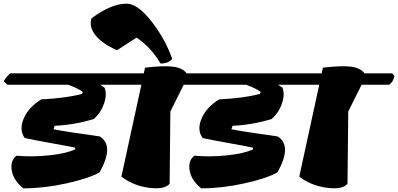

<svg xmlns="http://www.w3.org/2000/svg" viewBox="-54 -1027 2171 1047"><path d="M733 -627 745 -612Q738 -580 716 -565H492Q508 -555 516 -549Q531 -513 513 -461.5Q495 -410 457 -378Q353 -346 244 -341L238 -322Q297 -310 490 -283Q571 -233 489 -87Q430 -54 308.5 -27Q187 0 73 0Q19 -44 10 -97.5Q1 -151 36 -178Q122 -170 215.5 -180Q309 -190 357 -213L354 -222Q312 -231 222.5 -247Q133 -263 81 -274Q49 -318 75 -380Q101 -442 171 -485Q308 -492 393 -515L398 -525Q377 -543 318 -565H-14L-34 -584Q-16 -614 3 -627Z M1115 -627 1127 -612Q1120 -580 1098 -565H948L875 -419L871 -25Q844 8 758.5 -3Q673 -14 608 -64L717 -565H575L555 -584Q573 -614 592 -627H730L737 -658Q837 -670 889 -663.5Q941 -657 964 -627ZM636 -1007Q697 -1007 772.5 -910Q848 -813 885 -706Q862 -679 821 -681Q771 -767 691 -822L584 -753Q503 -789 466.5 -835Q430 -881 445 -927Q552 -1007 636 -1007Z M1703 -627 1715 -612Q1708 -580 1686 -565H1462Q1478 -555 1486 -549Q1501 -513 1483 -461.5Q1465 -410 1427 -378Q1323 -346 1214 -341L1208 -322Q1267 -310 1460 -283Q1541 -233 1459 -87Q1400 -54 1278.5 -27Q1157 0 1043 0Q989 -44 980 -97.5Q971 -151 1006 -178Q1092 -170 1185.5 -180Q1279 -190 1327 -213L1324 -222Q1282 -231 1192.5 -247Q1103 -263 1051 -274Q1019 -318 1045 -380Q1071 -442 1141 -485Q1278 -492 1363 -515L1368 -525Q1347 -543 1288 -565H956L936 -584Q954 -614 973 -627Z M2085 -627 2097 -612Q2090 -580 2068 -565H1918L1845 -419L1841 -25Q1814 8 1728.5 -3Q1643 -14 1578 -64L1687 -565H1545L1525 -584Q1543 -614 1562 -627H1700L1707 -658Q1807 -670 1859 -663.5Q1911 -657 1934 -627Z"/></svg>

Font: Tillana ExtraBold
Style: Regular
Weight: 800
Designer: Lipi Raval (Devanagari, Latin), Jonny Pinhorn (Latin)
Foundry: Indian Type Foundry
Version: Version 2.003;PS 1.0;hotconv 1.0.79;makeotf.lib2.5.61930; tt